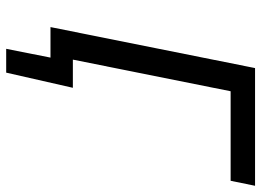

<svg xmlns="http://www.w3.org/2000/svg" viewBox="-128 -550 816 599"><g transform="rotate(90 279.5 -250.0)"><path d="M264.2 -562 165.5 -69.8H253.4L206.1 138.2H131.8L159.2 0H64L191.9 -638.2H559.1L543.5 -562Z"/></g></svg>

Font: Code New Roman
Style: Italic
Weight: 400
Italic angle: -11°
Monospace: yes
Designer: Sam Radian
Foundry: Code New Roman
Version: Version 1.508 October 19, 2014